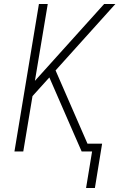

<svg xmlns="http://www.w3.org/2000/svg" viewBox="-20 -755 616 957"><path d="M453 182 489 -39H416L257 -404L555 -735H499L154 -352L218 -735H174L52 0H96L142 -276L226 -369L348 -89L387 0H439L409 182Z"/></svg>

Font: Iosevka Sparkle XLtObl
Style: Regular
Weight: 200
Italic angle: -9°
Designer: Belleve Invis
Foundry: Belleve Invis
Version: Version 4.5.0; ttfautohint (v1.8.3)